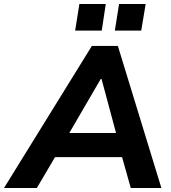

<svg xmlns="http://www.w3.org/2000/svg" viewBox="-71 -933 850 953"><path d="M-51 0 385 -705H514L730 0H578L535 -153H202L112 0ZM429 -541 273 -273H505L433 -541ZM499 -781 520 -913H652L630 -781ZM302 -781 323 -913H454L434 -781Z"/></svg>

Font: Mulish ExtraBold
Style: Italic
Weight: 800
Italic angle: -9°
Designer: Vernon Adams
Foundry: Vernon Adams
Version: Version 3.603; ttfautohint (v1.8.3)